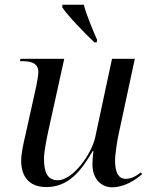

<svg xmlns="http://www.w3.org/2000/svg" viewBox="-20 -786 641 816"><path d="M381 -606H391L393 -616C374 -659 348 -721 336 -766H246L244 -756C266 -721 338 -647 381 -606ZM457 10C507 10 555 -20 584 -46L579 -53C553 -34 536 -26 514 -26C484 -26 469 -52 469 -104C469 -131 479 -193 484 -215L553 -536H456L385 -204C370 -132 290 -20 226 -20C180 -20 167 -56 167 -112C167 -141 179 -201 187 -237L253 -536H67L65 -526H73C111 -526 143 -519 143 -479C143 -468 138 -438 134 -419L88 -212C80 -178 70 -135 70 -102C70 -43 98 9 177 9C269 9 323 -56 374 -144H377C374 -122 373 -100 373 -85C373 -33 404 10 457 10Z"/></svg>

Font: Noto Serif Display
Style: Italic
Weight: 400
Italic angle: -12°
Designer: Monotype Design Team
Foundry: Monotype Imaging Inc.
Version: Version 2.009